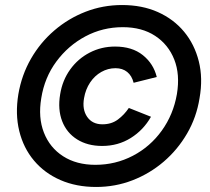

<svg xmlns="http://www.w3.org/2000/svg" viewBox="-20 -732 833 763"><path d="M386 -152Q328 -152 286.5 -178Q245 -204 227 -250.5Q209 -297 219 -357Q228 -413 259 -456Q290 -499 336.5 -523Q383 -547 437 -547Q505 -547 547.5 -513Q590 -479 603 -426L511 -403Q504 -431 485.5 -446Q467 -461 439 -461Q409 -461 382.5 -446Q356 -431 338 -404Q320 -377 314 -342Q306 -297 326.5 -267.5Q347 -238 387 -238Q423 -238 448.5 -257Q474 -276 492 -303L580 -268Q550 -215 499.5 -183.5Q449 -152 386 -152ZM362 11Q283 11 220 -16.5Q157 -44 115 -94Q73 -144 56.5 -211.5Q40 -279 53 -358Q66 -434 103 -498.5Q140 -563 196 -611Q252 -659 320.5 -685.5Q389 -712 465 -712Q545 -712 607.5 -684Q670 -656 711.5 -606Q753 -556 770 -488.5Q787 -421 773 -342Q761 -266 723.5 -201.5Q686 -137 630.5 -89.5Q575 -42 506.5 -15.5Q438 11 362 11ZM359 -77Q439 -77 508 -113Q577 -149 623 -213Q669 -277 683 -358Q696 -436 672.5 -495.5Q649 -555 596.5 -589.5Q544 -624 468 -624Q388 -624 319.5 -587.5Q251 -551 204 -487.5Q157 -424 144 -342Q131 -265 154.5 -205Q178 -145 231 -111Q284 -77 359 -77Z"/></svg>

Font: Figtree Light
Style: Bold Italic
Weight: 700
Italic angle: -9.5°
Version: Version 2.000